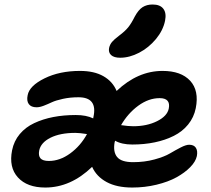

<svg xmlns="http://www.w3.org/2000/svg" viewBox="-20 -819 947 861"><path d="M519 -560.1Q491.2 -560.1 478.3 -572Q465.3 -584 469.2 -604Q472.7 -619.6 482.7 -631.3Q492.7 -643.1 514.2 -659.2Q540.5 -678.7 554.9 -696.5Q569.3 -714.4 584 -744.1Q600.6 -774.9 619.4 -786.9Q638.2 -798.8 664.1 -798.8Q698.2 -798.8 712.6 -779.5Q727.1 -760.3 720.2 -726.1Q711.4 -682.6 679.2 -643.8Q647 -605 603.8 -582.5Q560.5 -560.1 519 -560.1ZM183.1 22Q101.6 22 60.3 -23.4Q19 -68.8 34.2 -145Q42.5 -186.5 68.4 -217.5Q94.2 -248.5 133.3 -266.8Q172.4 -285.2 219 -294.2Q265.6 -303.2 319.8 -303.2Q366.7 -303.2 397.9 -288.1Q397.9 -289.1 398.4 -291Q398.9 -293 398.9 -293.9Q418.5 -382.8 332 -382.8Q293.9 -382.8 262 -375.7Q230 -368.7 212.4 -360.4Q194.8 -352.1 176.5 -345Q158.2 -337.9 144 -337.9Q119.6 -337.9 109.1 -352.3Q98.6 -366.7 104 -392.1Q111.8 -434.1 179.4 -467.5Q247.1 -501 338.9 -501Q402.3 -501 443.8 -477.3Q485.4 -453.6 502.9 -411.1Q597.7 -501 709 -501Q792 -501 832.8 -456.8Q873.5 -412.6 857.9 -334Q849.6 -292.5 823.7 -260.7Q797.9 -229 759.3 -209.7Q720.7 -190.4 673.8 -180.7Q627 -170.9 573.2 -170.9Q525.9 -170.9 496.1 -188Q495.6 -186.5 495.1 -184.3Q494.6 -182.1 494.1 -181.2Q486.3 -138.2 505.1 -115Q523.9 -91.8 577.1 -91.8Q628.4 -91.8 672.9 -104Q717.3 -116.2 741.9 -130.9Q766.6 -145.5 790.3 -157.7Q814 -169.9 828.1 -169.9Q849.6 -169.9 858.4 -156.2Q867.2 -142.6 862.8 -119.1Q857.4 -94.2 833 -69.3Q808.6 -44.4 771.5 -23.9Q734.4 -3.4 681.9 9.3Q629.4 22 573.2 22Q503.4 22 458 -2.7Q412.6 -27.3 393.1 -70.8Q296.9 22 183.1 22ZM695.8 -378.9Q646.5 -378.9 600.1 -345Q553.7 -311 522.9 -257.8Q555.7 -252.9 577.1 -252.9Q638.7 -252.9 684.3 -275.6Q730 -298.3 736.8 -332Q746.1 -378.9 695.8 -378.9ZM155.8 -144Q151.4 -120.6 161.6 -108.9Q171.9 -97.2 199.2 -97.2Q248.5 -97.2 294.9 -131.1Q341.3 -165 370.1 -217.8Q336.4 -223.1 317.9 -223.1Q250 -223.1 206.5 -201.4Q163.1 -179.7 155.8 -144Z"/></svg>

Font: Shantell Sans Bouncy
Style: Italic
Weight: 600
Italic angle: -11.31°
Designer: Stephen Nixon, Anya Danilova, Shantell Martin
Foundry: Arrow Type
Version: Version 1.006;[9816181b4]